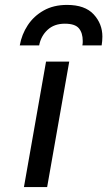

<svg xmlns="http://www.w3.org/2000/svg" viewBox="-20 -762 437 782"><path d="M77.5 0 167.5 -511H262L172 0ZM60.5 -577Q68.5 -622 93 -659.2Q117.5 -696.5 157.8 -719.2Q198 -742 253 -742Q326 -742 361.5 -703.5Q397 -665 397 -613Q397 -604 396.2 -595Q395.5 -586 394 -577H315.5Q316.5 -581.5 316.8 -586.2Q317 -591 317 -595Q317 -628 301.2 -646.8Q285.5 -665.5 244 -665.5Q200.5 -665.5 173.5 -640.2Q146.5 -615 139.5 -577Z"/></svg>

Font: Overpass Medium
Style: Italic
Weight: 500
Italic angle: -10°
Designer: Delve Withrington, Dave Bailey, Thomas Jockin
Foundry: Delve Fonts LLC
Version: Version 4.000